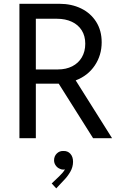

<svg xmlns="http://www.w3.org/2000/svg" viewBox="-20 -740 657 1028"><path d="M84 -719.7H297.9Q362.8 -719.7 414.1 -694.8Q465.3 -669.9 494.9 -623.3Q524.4 -576.7 524.4 -513.7Q524.4 -444.3 487.5 -389.4Q450.7 -334.5 385.3 -309.6L580.1 0H478.5L294.4 -292H284.2H171.9V0H84ZM290 -368.2Q333.5 -368.2 366.7 -385Q399.9 -401.9 418.2 -433.1Q436.5 -464.4 436.5 -505.9Q436.5 -547.4 417.7 -577.4Q398.9 -607.4 364.5 -623.5Q330.1 -639.6 284.2 -639.6H171.9V-368.2ZM256.8 242.2 296.9 204.1Q319.8 182.1 327.6 167Q322.8 168 319.3 168Q307.1 168 295.7 161.6Q284.2 155.3 276.9 143.8Q269.5 132.3 269.5 118.2Q269.5 96.2 284.2 81.8Q298.8 67.4 319.3 68.4Q342.3 67.4 356.7 83.3Q371.1 99.1 371.1 126Q371.1 154.8 356 180.4Q340.8 206.1 323.2 223.6L281.2 268.6Z"/></svg>

Font: Reddit Sans Fudge
Style: Regular
Weight: 400
Designer: Stephen Hutchings
Foundry: Reddit
Version: Version 1.011